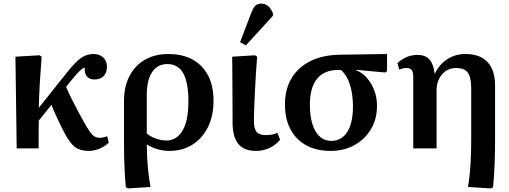

<svg xmlns="http://www.w3.org/2000/svg" viewBox="-20 -827 2839 1070"><path d="M475 14Q427 14 398.5 -7Q370 -28 340 -85Q329 -105 315 -134Q301 -163 288 -192Q275 -221 267 -243L196 -155L195 0H73L66 -511L200 -519L212 -511Q206 -436 202 -367Q198 -298 196 -226L358 -429Q402 -484 433 -505Q464 -526 501 -526Q535 -526 555.5 -506.5Q576 -487 576 -455Q576 -422 557.5 -403Q539 -384 507 -384Q478 -384 463.5 -402Q449 -420 453 -450Q443 -449 426.5 -434Q410 -419 390 -394L348 -343Q363 -308 386 -262.5Q409 -217 447 -148Q468 -111 481.5 -92Q495 -73 507.5 -66Q520 -59 537 -59Q554 -59 577 -68L586 -32Q565 -11 534.5 1.5Q504 14 475 14Z M693 223 681 216Q678 182 675.5 140Q673 98 672 55Q671 12 671 -25V-263Q671 -344 701.5 -403Q732 -462 787.5 -494Q843 -526 919 -526Q1037 -526 1103.5 -457Q1170 -388 1170 -266Q1170 -182 1139 -119Q1108 -56 1052.5 -21Q997 14 923 14Q890 14 856.5 4Q823 -6 800 -21H798Q799 112 819 215ZM907 -44Q965 -44 997.5 -99.5Q1030 -155 1030 -261Q1030 -368 1001 -419Q972 -470 913 -470Q858 -470 828 -425.5Q798 -381 798 -298V-84Q815 -67 846.5 -55.5Q878 -44 907 -44Z M1407 14Q1340 14 1308 -25Q1276 -64 1276 -146Q1276 -172 1276 -211.5Q1276 -251 1275.5 -295.5Q1275 -340 1275 -383Q1275 -426 1274.5 -460Q1274 -494 1274 -511L1401 -519L1413 -511Q1409 -466 1406 -414Q1403 -362 1400.5 -311.5Q1398 -261 1396.5 -219.5Q1395 -178 1395 -154Q1395 -110 1410 -92Q1425 -74 1462 -74Q1500 -74 1526 -87L1541 -48Q1516 -18 1481 -2Q1446 14 1407 14ZM1350 -574 1318 -592 1381 -757Q1392 -785 1404 -796Q1416 -807 1436 -807Q1478 -807 1501 -754V-739Z M1822 14Q1743 14 1686 -17.5Q1629 -49 1598.5 -107Q1568 -165 1568 -245Q1568 -329 1604.5 -390.5Q1641 -452 1709 -486Q1777 -520 1870 -522L2137 -526V-430L2126 -423L1964 -438V-436Q1998 -423 2024.5 -393Q2051 -363 2066 -323Q2081 -283 2081 -237Q2081 -164 2047.5 -107.5Q2014 -51 1955.5 -18.5Q1897 14 1822 14ZM1826 -42Q1884 -42 1915.5 -92Q1947 -142 1947 -234Q1947 -304 1929.5 -357Q1912 -410 1880 -437H1864Q1787 -437 1747 -388Q1707 -339 1707 -244Q1707 -149 1738.5 -95.5Q1770 -42 1826 -42Z M2716 223 2588 215Q2598 156 2602 91.5Q2606 27 2606 -52V-335Q2606 -396 2587 -422Q2568 -448 2522 -448Q2475 -448 2444 -413Q2413 -378 2413 -323V0H2283V-401Q2283 -426 2274 -437Q2265 -448 2246 -448Q2226 -448 2205 -439L2195 -475Q2244 -521 2306 -521Q2350 -521 2372.5 -496.5Q2395 -472 2402 -418H2404Q2430 -470 2474 -498Q2518 -526 2574 -526Q2655 -526 2697 -481Q2739 -436 2739 -350V-55Q2739 21 2736.5 86.5Q2734 152 2728 216Z"/></svg>

Font: Literata 36pt SemiBold
Style: Regular
Weight: 600
Designer: Latin by Veronika Burian and Jose Scaglione. Greek by Irene Vlachou. Cyrillic by Vera Evstafieva.
Foundry: TypeTogether
Version: Version 3.002